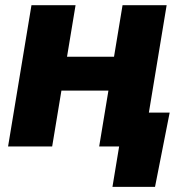

<svg xmlns="http://www.w3.org/2000/svg" viewBox="-20 -566 708 742"><path d="M469.2 -346.7 448.2 -215.8H168.5L189.9 -346.7ZM272 -545.9 181.6 0H11.2L101.6 -545.9ZM624 -545.9 533.7 0H363.3L453.6 -545.9ZM414.6 156.2 440.4 0H396L418 -130.9H635.7L579.1 156.2Z"/></svg>

Font: Inter ExtraBold
Style: Italic
Weight: 800
Italic angle: -9.3988°
Designer: Rasmus Andersson
Foundry: rsms
Version: Version 4.001;git-66647c0bb